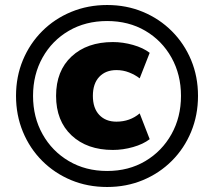

<svg xmlns="http://www.w3.org/2000/svg" viewBox="-20 -736 855 767"><path d="M408 11Q330 11 264 -16.5Q198 -44 148.5 -93.5Q99 -143 71.5 -209.5Q44 -276 44 -353Q44 -430 71.5 -496Q99 -562 148.5 -611.5Q198 -661 264.5 -688.5Q331 -716 408 -716Q485 -716 551 -688.5Q617 -661 666.5 -611.5Q716 -562 743.5 -496Q771 -430 771 -353Q771 -276 743.5 -209.5Q716 -143 666.5 -93.5Q617 -44 551 -16.5Q485 11 408 11ZM408 -53Q494 -53 560.5 -92.5Q627 -132 665 -200Q703 -268 703 -353Q703 -438 665 -506Q627 -574 560.5 -613Q494 -652 408 -652Q322 -652 255 -613Q188 -574 150 -506Q112 -438 112 -353Q112 -268 150 -200Q188 -132 255 -92.5Q322 -53 408 -53ZM431 -137Q328 -137 266 -195Q204 -253 204 -353Q204 -453 266 -510.5Q328 -568 431 -568Q471 -568 511.5 -556.5Q552 -545 578 -525L538 -423Q520 -437 496 -446.5Q472 -456 445 -456Q402 -456 376.5 -429Q351 -402 351 -353Q351 -304 376.5 -277Q402 -250 445 -250Q499 -250 538 -283L578 -180Q552 -160 511.5 -148.5Q471 -137 431 -137Z"/></svg>

Font: Mulish Black
Style: Regular
Weight: 900
Designer: Vernon Adams
Foundry: Vernon Adams
Version: Version 3.603; ttfautohint (v1.8.3)